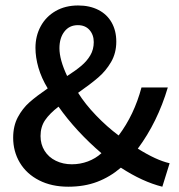

<svg xmlns="http://www.w3.org/2000/svg" viewBox="-20 -687 671 719"><path d="M235.8 12.2Q173.3 12.2 126.5 -11.7Q79.6 -35.6 54.4 -77.6Q29.3 -119.6 29.3 -171.4Q29.3 -215.3 46.9 -248.3Q64.5 -281.2 90.6 -304.2Q116.7 -327.1 158.7 -356Q135.3 -394.5 124 -433.3Q112.8 -472.2 112.8 -507.8Q112.8 -552.7 132.6 -588.9Q152.3 -625 188.5 -645.8Q224.6 -666.5 272.5 -666.5Q315.9 -666.5 348.4 -649.9Q380.9 -633.3 398.2 -602.5Q415.5 -571.8 415.5 -531.2Q415.5 -488.3 396 -454.8Q376.5 -421.4 348.1 -397Q319.8 -372.6 272.5 -339.4Q298.3 -297.9 339.6 -254.9Q380.9 -211.9 424.3 -179.7Q482.4 -256.8 509.8 -359.4H608.4Q569.8 -229.5 496.1 -130.4Q565.4 -86.9 615.2 -75.7L587.9 12.2Q513.7 -6.3 432.6 -59.1Q392.1 -24.4 344 -6.1Q295.9 12.2 235.8 12.2ZM271.5 -592.8Q239.7 -592.8 221.2 -568.8Q202.6 -544.9 202.6 -506.3Q202.6 -463.4 231.4 -402.3Q264.2 -423.3 284.9 -440.9Q305.7 -458.5 318.4 -480.2Q331.1 -502 331.1 -529.3Q331.1 -556.6 315.2 -574.7Q299.3 -592.8 271.5 -592.8ZM199.2 -287.6Q166 -262.2 148.9 -237.1Q131.8 -211.9 131.8 -177.7Q131.8 -146.5 147 -122.3Q162.1 -98.1 189 -85Q215.8 -71.8 249 -71.8Q280.3 -71.8 309.1 -82.5Q337.9 -93.3 359.9 -113.3Q314.5 -151.9 272.7 -197Q231 -242.2 199.2 -287.6Z"/></svg>

Font: Varta
Style: Bold
Weight: 700
Designer: Joana Correia, Viktoriya Grabowska, Eben Sorkin
Foundry: Sorkin Type
Version: Version 1.002; ttfautohint (v1.3) -l 8 -r 24 -G 200 -x 12 -H